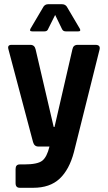

<svg xmlns="http://www.w3.org/2000/svg" viewBox="-20 -723 512 912"><path d="M352 -574H292Q279 -574 274 -586L242 -652L209 -586Q205 -574 192 -574H133Q118 -574 125 -587L187 -692Q195 -703 209 -703H274Q289 -703 297 -692L359 -587Q366 -574 352 -574ZM138 169H74Q54 169 54 147V80Q54 58 74 58H95Q158 58 180.5 40.5Q203 23 215 -27H162Q143 -27 137 -48L20 -489Q14 -510 35 -510H124Q144 -510 149 -489L235 -120H239L324 -489Q328 -510 349 -510H433Q458 -510 453 -488L331 0Q309 83 263 126Q217 169 138 169Z"/></svg>

Font: Rajdhani
Style: Bold
Weight: 700
Designer: Satya Rajpurohit, Jyotish Sonowal
Foundry: Indian Type Foundry
Version: Version 1.201 February 1, 2022